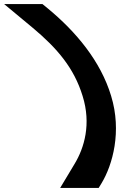

<svg xmlns="http://www.w3.org/2000/svg" viewBox="-340 -748 655 942"><path d="M-178.8 -611 -319.6 -728H-131.6L-103.5 -705C31.7 -593 153.7 -449 205.3 -277C258.5 -103 212.6 61 158.2 151L144.2 174H-44.8L25.4 57C74 -23 108.2 -140 65.3 -277C23.4 -414 -59.2 -511 -178.8 -611Z"/></svg>

Font: Nordica Plus
Style: NordicaClassicRgOpObl
Weight: 500
Version: Version 1.01